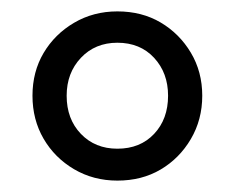

<svg xmlns="http://www.w3.org/2000/svg" viewBox="-20 -734 412 337"><path d="M186 -417Q144 -417 110 -437Q76 -457 56.5 -490.5Q37 -524 37 -566Q37 -608 56.5 -641Q76 -674 110 -694Q144 -714 186 -714Q229 -714 262 -694.5Q295 -675 315 -641.5Q335 -608 335 -566Q335 -524 315 -490Q295 -456 262 -436.5Q229 -417 186 -417ZM186 -473Q226 -473 250.5 -499Q275 -525 275 -566Q275 -606 250.5 -632.5Q226 -659 186 -659Q147 -659 122 -632.5Q97 -606 97 -566Q97 -525 122 -499Q147 -473 186 -473Z"/></svg>

Font: Nunito Sans 12pt ExtraLight 11pt
Style: Regular
Weight: 400
Version: Version 3.101;gftools[0.9.27]